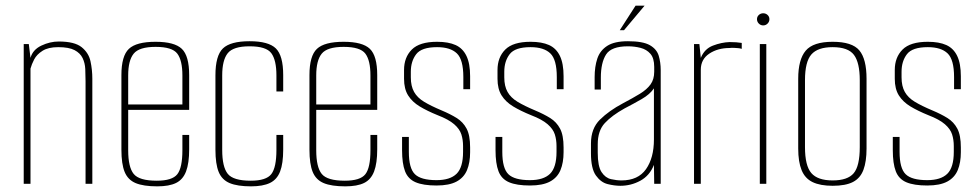

<svg xmlns="http://www.w3.org/2000/svg" viewBox="-20 -651 3469 680"><path d="M64 0V-495H82L88 -446Q96 -475 126.5 -489.5Q157 -504 188 -504Q244 -504 269 -484Q294 -464 300.5 -434Q307 -404 307 -372V0H283V-363Q283 -385 282 -406.5Q281 -428 272.5 -445.5Q264 -463 244 -473.5Q224 -484 186 -484Q151 -484 130.5 -471Q110 -458 101 -440.5Q92 -423 88 -408V0Z M537 9Q488 9 460.5 -2.5Q433 -14 421.5 -42Q410 -70 410 -121V-385Q410 -453 436.5 -478Q463 -503 531 -503Q598 -503 624 -478Q650 -453 650 -385V-262H434V-119Q434 -59 453.5 -35Q473 -11 535 -11Q590 -11 608 -34Q626 -57 626 -119V-173H650V-122Q650 -73 639 -44Q628 -15 603.5 -3Q579 9 537 9ZM434 -281H626V-384Q626 -437 608 -461Q590 -485 531 -485Q473 -485 453.5 -461Q434 -437 434 -384Z M869 9Q821 9 793.5 -2.5Q766 -14 754.5 -42Q743 -70 743 -121V-384Q743 -454 769.5 -479.5Q796 -505 864 -505Q931 -505 957 -479.5Q983 -454 983 -385V-327H959V-384Q959 -438 941 -462.5Q923 -487 864 -487Q806 -487 786.5 -462.5Q767 -438 767 -384V-120Q767 -60 786.5 -35.5Q806 -11 868 -11Q923 -11 941 -34.5Q959 -58 959 -120V-173H983V-121Q983 -72 972 -43.5Q961 -15 936 -3Q911 9 869 9Z M1203 9Q1154 9 1126.5 -2.5Q1099 -14 1087.5 -42Q1076 -70 1076 -121V-385Q1076 -453 1102.5 -478Q1129 -503 1197 -503Q1264 -503 1290 -478Q1316 -453 1316 -385V-262H1100V-119Q1100 -59 1119.5 -35Q1139 -11 1201 -11Q1256 -11 1274 -34Q1292 -57 1292 -119V-173H1316V-122Q1316 -73 1305 -44Q1294 -15 1269.5 -3Q1245 9 1203 9ZM1100 -281H1292V-384Q1292 -437 1274 -461Q1256 -485 1197 -485Q1139 -485 1119.5 -461Q1100 -437 1100 -384Z M1526 6Q1479 6 1452 -5.5Q1425 -17 1414.5 -44.5Q1404 -72 1404 -119V-166H1428V-113Q1428 -55 1449.5 -34Q1471 -13 1526 -13Q1574 -13 1597 -35.5Q1620 -58 1620 -113V-134Q1620 -156 1614 -175Q1608 -194 1588.5 -211Q1569 -228 1530 -243Q1493 -258 1466.5 -274Q1440 -290 1425.5 -313Q1411 -336 1411 -372V-403Q1411 -448 1438.5 -475.5Q1466 -503 1528 -503Q1568 -503 1593.5 -491.5Q1619 -480 1632 -453Q1645 -426 1645 -381V-335H1621V-378Q1621 -440 1598 -462Q1575 -484 1528 -484Q1473 -484 1454 -459Q1435 -434 1435 -397V-377Q1435 -346 1446.5 -325.5Q1458 -305 1482 -290.5Q1506 -276 1544 -260Q1575 -247 1597.5 -233Q1620 -219 1632.5 -195.5Q1645 -172 1645 -129V-112Q1645 -75 1634 -48.5Q1623 -22 1597 -8Q1571 6 1526 6Z M1857 6Q1810 6 1783 -5.5Q1756 -17 1745.5 -44.5Q1735 -72 1735 -119V-166H1759V-113Q1759 -55 1780.5 -34Q1802 -13 1857 -13Q1905 -13 1928 -35.5Q1951 -58 1951 -113V-134Q1951 -156 1945 -175Q1939 -194 1919.5 -211Q1900 -228 1861 -243Q1824 -258 1797.5 -274Q1771 -290 1756.5 -313Q1742 -336 1742 -372V-403Q1742 -448 1769.5 -475.5Q1797 -503 1859 -503Q1899 -503 1924.5 -491.5Q1950 -480 1963 -453Q1976 -426 1976 -381V-335H1952V-378Q1952 -440 1929 -462Q1906 -484 1859 -484Q1804 -484 1785 -459Q1766 -434 1766 -397V-377Q1766 -346 1777.5 -325.5Q1789 -305 1813 -290.5Q1837 -276 1875 -260Q1906 -247 1928.5 -233Q1951 -219 1963.5 -195.5Q1976 -172 1976 -129V-112Q1976 -75 1965 -48.5Q1954 -22 1928 -8Q1902 6 1857 6Z M2177 7Q2156 7 2132 1Q2108 -5 2090.5 -29.5Q2073 -54 2073 -108V-143Q2073 -196 2105 -227.5Q2137 -259 2186 -285Q2222 -304 2246.5 -319Q2271 -334 2284 -352Q2297 -370 2297 -397V-414Q2297 -445 2283.5 -460.5Q2270 -476 2248.5 -481.5Q2227 -487 2204 -487Q2145 -487 2126.5 -458Q2108 -429 2108 -376V-334H2086V-378Q2086 -415 2095.5 -443.5Q2105 -472 2130.5 -488.5Q2156 -505 2204 -505Q2257 -505 2281.5 -491Q2306 -477 2313 -453.5Q2320 -430 2320 -403V0H2297L2296 -67Q2281 -29 2248 -11Q2215 7 2177 7ZM2181 -12Q2240 -12 2268 -52Q2296 -92 2296 -157V-338Q2282 -317 2252.5 -300Q2223 -283 2192 -267Q2147 -242 2122 -215Q2097 -188 2097 -140V-110Q2097 -62 2110.5 -41.5Q2124 -21 2144 -16.5Q2164 -12 2181 -12ZM2175 -544 2231 -631H2263L2190 -544Z M2438 0V-495H2457L2462 -446Q2475 -478 2505 -489.5Q2535 -501 2564 -502Q2589 -502 2607 -499V-478Q2601 -480 2594 -480.5Q2587 -481 2579.5 -481.5Q2572 -482 2564 -481Q2522 -481 2492 -461Q2462 -441 2462 -404V0Z M2671 0V-495H2694V0ZM2683 -561Q2674 -561 2667.5 -567.5Q2661 -574 2661 -583Q2661 -592 2667.5 -598Q2674 -604 2683 -604Q2692 -604 2698.5 -598Q2705 -592 2705 -583Q2705 -574 2698.5 -567.5Q2692 -561 2683 -561Z M2929 7Q2885 7 2858 -6Q2831 -19 2819 -48.5Q2807 -78 2807 -125V-372Q2807 -440 2833.5 -471.5Q2860 -503 2929 -503Q2998 -503 3023.5 -472.5Q3049 -442 3049 -372V-125Q3049 -79 3038 -49.5Q3027 -20 3001 -6.5Q2975 7 2929 7ZM2929 -12Q2982 -12 3003.5 -37.5Q3025 -63 3025 -130V-367Q3025 -429 3004.5 -456.5Q2984 -484 2929 -484Q2876 -484 2853.5 -458Q2831 -432 2831 -367V-130Q2831 -64 2853.5 -38Q2876 -12 2929 -12Z M3264 6Q3217 6 3190 -5.5Q3163 -17 3152.5 -44.5Q3142 -72 3142 -119V-166H3166V-113Q3166 -55 3187.5 -34Q3209 -13 3264 -13Q3312 -13 3335 -35.5Q3358 -58 3358 -113V-134Q3358 -156 3352 -175Q3346 -194 3326.5 -211Q3307 -228 3268 -243Q3231 -258 3204.5 -274Q3178 -290 3163.5 -313Q3149 -336 3149 -372V-403Q3149 -448 3176.5 -475.5Q3204 -503 3266 -503Q3306 -503 3331.5 -491.5Q3357 -480 3370 -453Q3383 -426 3383 -381V-335H3359V-378Q3359 -440 3336 -462Q3313 -484 3266 -484Q3211 -484 3192 -459Q3173 -434 3173 -397V-377Q3173 -346 3184.5 -325.5Q3196 -305 3220 -290.5Q3244 -276 3282 -260Q3313 -247 3335.5 -233Q3358 -219 3370.5 -195.5Q3383 -172 3383 -129V-112Q3383 -75 3372 -48.5Q3361 -22 3335 -8Q3309 6 3264 6Z"/></svg>

Font: Alumni Sans Thin Thin
Style: Regular
Weight: 250
Version: Version 1.018